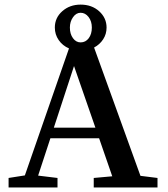

<svg xmlns="http://www.w3.org/2000/svg" viewBox="-20 -821 738 841"><path d="M17.6 0V-41.5L88.9 -52.7L282.2 -608.9Q253.9 -621.1 237.1 -645.5Q220.2 -669.9 220.2 -700.2Q220.2 -743.2 252.9 -772Q285.6 -800.8 333 -800.8Q382.3 -800.8 414.6 -771.5Q446.8 -742.2 446.8 -700.2Q446.8 -671.9 431.9 -648.9Q417 -626 392.1 -612.8L595.2 -50.8L669.9 -41.5V0H390.6V-41.5L471.7 -48.8L414.1 -215.3H200.7L147 -51.8L231.9 -41.5V0ZM333 -635.3Q355 -635.3 368.7 -653.6Q382.3 -671.9 382.3 -700.2Q382.3 -728 367.9 -746.6Q353.5 -765.1 333 -765.1Q313.5 -765.1 299.8 -745.6Q286.1 -726.1 286.1 -700.2Q286.1 -672.4 299.6 -653.8Q313 -635.3 333 -635.3ZM304.2 -531.7 215.8 -261.7H397.9Z"/></svg>

Font: Elstob 6pt Medium
Style: Regular
Weight: 500
Designer: Peter S. Baker
Version: Version 1.015